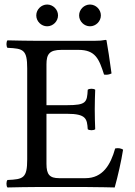

<svg xmlns="http://www.w3.org/2000/svg" viewBox="-20 -825 597 847"><path d="M276 -361H185V-541C185 -585 197 -605 251 -605H326C401 -605 417 -565 439 -496C451 -494 462 -496 472 -501C467 -542 452 -638 450 -646C450 -648 449 -649 446 -649C429 -646 421 -645 397 -645H142C112 -645 53 -646 13 -647C7 -641 7 -620 13 -614C83 -611 100 -606 100 -523V-122C100 -39 83 -34 13 -31C7 -25 7 -4 13 2C50 1 110 0 143 0H358C406 0 486 2 486 2C500 -48 515 -114 523 -165C513 -171 501 -173 488 -170C468 -98 433 -39 357 -39H241C199 -39 185 -55 185 -102V-323H276C361 -323 364 -300 367 -255C373 -249 394 -249 400 -255C399 -281 398 -309 398 -343C398 -371 399 -405 400 -429C394 -435 373 -435 367 -429C364 -374 361 -361 276 -361ZM140 -757C140 -731 162 -709 188 -709C214 -709 236 -731 236 -757C236 -783 214 -805 188 -805C162 -805 140 -783 140 -757ZM329 -757C329 -731 351 -709 377 -709C403 -709 425 -731 425 -757C425 -783 403 -805 377 -805C351 -805 329 -783 329 -757Z"/></svg>

Font: Libertinus Math
Style: Regular
Weight: 400
Designer: Philipp H. Poll, Khaled Hosny
Foundry: Caleb Maclennan
Version: Version 7.050;RELEASE